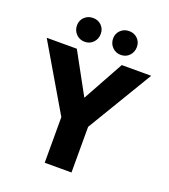

<svg xmlns="http://www.w3.org/2000/svg" viewBox="-146 -919 902 1024"><g transform="rotate(20 304.5 -407.0)"><path d="M180 -630 307 -398 435 -630H602L379 -259V0H227V-259L9 -630ZM138 -748Q138 -776 157.5 -795Q177 -814 206 -814Q235 -814 254 -795Q273 -776 273 -748Q273 -719 254 -699Q235 -679 206 -679Q177 -679 157.5 -699Q138 -719 138 -748ZM343 -748Q343 -776 362.5 -795Q382 -814 411 -814Q440 -814 459 -795Q478 -776 478 -748Q478 -719 459 -699Q440 -679 411 -679Q382 -679 362.5 -699Q343 -719 343 -748Z"/></g></svg>

Font: Ek Mukta ExtraBold
Style: Regular
Weight: 800
Designer: Girish Dalvi and Yashodeep Gholap
Foundry: Ek Type
Version: Version 2.538;PS 1.002;hotconv 16.6.51;makeotf.lib2.5.65220;